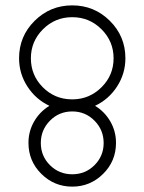

<svg xmlns="http://www.w3.org/2000/svg" viewBox="-20 -695 538 715"><path d="M447 -478Q447 -421 416 -373Q385 -325 334 -301Q370 -279 391 -242.5Q412 -206 412 -163Q412 -95 364 -47.5Q316 0 249 0Q182 0 134 -47.5Q86 -95 86 -163Q86 -206 107 -242.5Q128 -279 164 -301Q113 -325 82 -373Q51 -421 51 -478Q51 -560 109 -617.5Q167 -675 249 -675Q331 -675 389 -617.5Q447 -560 447 -478ZM95 -478Q95 -415 139 -370.5Q183 -326 246 -325Q247 -325 247.5 -325Q248 -325 248.5 -325Q249 -325 250 -325Q251 -325 252 -325Q314 -326 358.5 -370.5Q403 -415 403 -478Q403 -541 358 -586Q313 -631 249 -631Q185 -631 140 -586Q95 -541 95 -478ZM332 -245.5Q298 -280 249 -280Q200 -280 166 -245.5Q132 -211 132 -162.5Q132 -114 166 -80Q200 -46 249 -46Q298 -46 332 -80Q366 -114 366 -162.5Q366 -211 332 -245.5Z"/></svg>

Font: HiLo-Deco
Style: Deco
Weight: 500
Version: Version 001.000